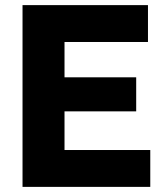

<svg xmlns="http://www.w3.org/2000/svg" viewBox="-20 -730 639 750"><path d="M567 -144H232V-295H512V-428H232V-566H558V-710H68V0H567Z"/></svg>

Font: FIGSv2-sans-serif ExtraBold
Style: Regular
Weight: 800
Designer: Matt McInerney, Pablo Impallari, Rodrigo Fuenzalida,Mirko Velimirovic
Foundry: Matt McInerney, Pablo Impallari, Rodrigo Fuenzalida
Version: Version 4.021;hotconv 1.0.109;makeotfexe 2.5.65596